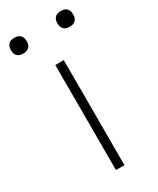

<svg xmlns="http://www.w3.org/2000/svg" viewBox="-188 -766 676 823"><g transform="rotate(-30 150.0 -354.5)"><path d="M129 0V-520H171V0ZM265 -631Q257 -631 249.5 -633Q242 -635 236 -641Q230 -647 228 -654.5Q226 -662 226 -670Q226 -678 228 -685.5Q230 -693 236 -699Q242 -705 249.5 -707Q257 -709 265 -709Q273 -709 280.5 -707Q288 -705 294 -699Q300 -693 302 -685.5Q304 -678 304 -670Q304 -662 302 -654.5Q300 -647 294 -641Q288 -635 280.5 -633Q273 -631 265 -631ZM35 -631Q27 -631 19.5 -633Q12 -635 6 -641Q0 -647 -2 -654.5Q-4 -662 -4 -670Q-4 -678 -2 -685.5Q0 -693 6 -699Q12 -705 19.5 -707Q27 -709 35 -709Q43 -709 50.5 -707Q58 -705 64 -699Q70 -693 72 -685.5Q74 -678 74 -670Q74 -662 72 -654.5Q70 -647 64 -641Q58 -635 50.5 -633Q43 -631 35 -631Z"/></g></svg>

Font: Iosevka Aile Extralight
Style: Regular
Weight: 200
Designer: Belleve Invis
Foundry: Belleve Invis
Version: Version 31.1.0; ttfautohint (v1.8.4)